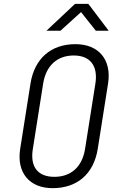

<svg xmlns="http://www.w3.org/2000/svg" viewBox="-20 -970 640 1000"><path d="M222 -810H295L402 -907L479 -810H546L440 -950H371ZM254 10C383 10 468 -65 489 -194L543 -536C562 -659 494 -740 373 -740C245 -740 160 -665 139 -536L85 -194C66 -71 133 10 254 10ZM263 -49C177 -49 136 -101 151 -194L205 -536C220 -628 278 -681 364 -681C449 -681 491 -628 477 -536L423 -194C408 -101 350 -49 263 -49Z"/></svg>

Font: JetBrains Mono ExtraLight
Style: Italic
Weight: 240
Italic angle: -9°
Monospace: yes
Designer: Philipp Nurullin, Konstantin Bulenkov
Foundry: JetBrains
Version: Version 2.305